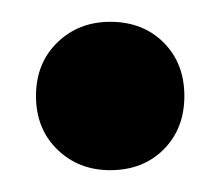

<svg xmlns="http://www.w3.org/2000/svg" viewBox="-20 -375 203 176"><path d="M13 -287Q13 -317 32.5 -336Q52 -355 81 -355Q111 -355 130 -336Q149 -317 149 -287Q149 -257 130 -238Q111 -219 81 -219Q52 -219 32.5 -238Q13 -257 13 -287Z"/></svg>

Font: Space Grotesk Frontify
Style: Regular
Weight: 400
Designer: Florian Karsten
Version: Version 2.000